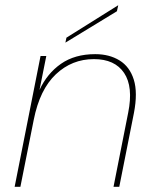

<svg xmlns="http://www.w3.org/2000/svg" viewBox="-20 -714 602 734"><path d="M135 -500H157L131 -370Q160 -433 213 -470Q266 -507 344 -507Q398 -507 437 -483Q476 -459 491.5 -409.5Q507 -360 492 -282L436 0H414L470 -283Q490 -382 454.5 -435Q419 -488 339 -488Q255 -488 193.5 -430Q132 -372 109 -256L58 0H36ZM432 -694 427 -671 230 -551 234 -570Z"/></svg>

Font: Albert Sans Thin
Style: Italic
Weight: 250
Italic angle: -11.25°
Designer: Andreas Rasmussen
Foundry: a.Foundry
Version: Version 1.025